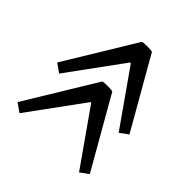

<svg xmlns="http://www.w3.org/2000/svg" viewBox="-92 -692 894 894"><g transform="rotate(-45 354.5 -245.5)"><path d="M337 -483 684 -272Q687 -265 687 -237Q687 -214 684 -206L338 -8L308 -49L577 -238V-243L307 -440ZM76 -483 423 -272Q426 -265 426 -237Q426 -214 423 -206L77 -8L47 -49L316 -238V-243L46 -440Z"/></g></svg>

Font: Arima Madurai
Style: Bold
Weight: 700
Designer: Joana Correia and Natanael Gama
Foundry: NDISCOVER
Version: Version 1.019